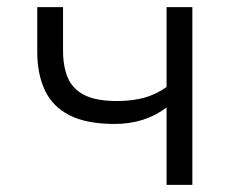

<svg xmlns="http://www.w3.org/2000/svg" viewBox="-20 -516 663 536"><path d="M445 0V-216Q415 -193 378.5 -181.5Q342 -170 300 -170Q221 -170 173.5 -194.5Q126 -219 105 -264.5Q84 -310 84 -371V-496H156V-375Q156 -330 169.5 -298.5Q183 -267 216 -250.5Q249 -234 306 -234Q349 -234 382 -243Q415 -252 445 -273V-496H517V0Z"/></svg>

Font: Nunito Sans 6pt Light
Style: Regular
Weight: 300
Version: Version 3.101;gftools[0.9.27]